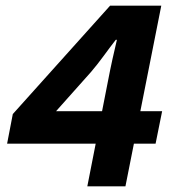

<svg xmlns="http://www.w3.org/2000/svg" viewBox="-20 -655 640 675"><path d="M287 0 360 -372Q367 -409 375.5 -447.5Q384 -486 391 -515H387Q366 -488 344.5 -458.5Q323 -429 300 -402L177 -264H550L527 -150H5L25 -254L367 -635H547L421 0Z"/></svg>

Font: Source Code Pro ExtraLight ExtraBold
Style: Italic
Weight: 800
Italic angle: -11°
Monospace: yes
Version: Version 1.016;hotconv 1.0.116;makeotfexe 2.5.65601